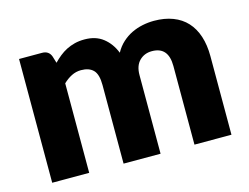

<svg xmlns="http://www.w3.org/2000/svg" viewBox="-78 -652 1007 777"><g transform="rotate(-15 425.5 -263.0)"><path d="M52.5 0V-518.5H148.5Q177.5 -518.5 186.5 -492.5L195 -464.5Q208 -478 222 -489.2Q236 -500.5 252.2 -508.8Q268.5 -517 287.2 -521.8Q306 -526.5 328.5 -526.5Q375.5 -526.5 406.2 -502.2Q437 -478 453 -437.5Q466 -461.5 484.8 -478.5Q503.5 -495.5 525.2 -506Q547 -516.5 571.2 -521.5Q595.5 -526.5 619.5 -526.5Q664 -526.5 698.5 -513.2Q733 -500 756.2 -474.8Q779.5 -449.5 791.5 -412.8Q803.5 -376 803.5 -329.5V0H648.5V-329.5Q648.5 -410 579.5 -410Q548 -410 527.2 -389.2Q506.5 -368.5 506.5 -329.5V0H351.5V-329.5Q351.5 -374 334 -392Q316.5 -410 282.5 -410Q261.5 -410 242.8 -400.5Q224 -391 207.5 -375V0Z"/></g></svg>

Font: Lato ExtraBold
Style: Regular
Weight: 800
Designer: Lukasz Dziedzic with Adam Twardoch and Botio Nikoltchev
Foundry: tyPoland Lukasz Dziedzic
Version: Version 2.015; 2015-08-06; http://www.latofonts.com/